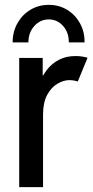

<svg xmlns="http://www.w3.org/2000/svg" viewBox="-20 -766 382 786"><path d="M58.6 0V-528.8H154.8V-457.5H168.9L142.6 -424.3Q152.3 -454.6 172.1 -480.2Q191.9 -505.9 221.2 -521.2Q250.5 -536.6 289.6 -536.6Q303.7 -536.6 318.6 -534.2Q333.5 -531.7 338.4 -529.3L298.3 -432.1Q294.4 -434.1 284.4 -436Q274.4 -438 263.7 -438Q240.7 -438 215.6 -423.6Q190.4 -409.2 173.3 -377.9Q156.2 -346.7 156.2 -296.4V0ZM179.7 -746.1Q221.7 -746.1 254.9 -725.8Q288.1 -705.6 307.4 -670.7Q326.7 -635.7 326.2 -592.3H261.7Q262.2 -632.3 238.5 -659.4Q214.8 -686.5 179.7 -686.5Q144.5 -686.5 120.4 -659.4Q96.2 -632.3 96.2 -592.3H31.7Q31.7 -635.7 51.3 -670.7Q70.8 -705.6 104.2 -725.8Q137.7 -746.1 179.7 -746.1Z"/></svg>

Font: Reddit Sans Condensed Medium
Style: Regular
Weight: 500
Designer: Stephen Hutchings
Foundry: Reddit
Version: Version 1.014